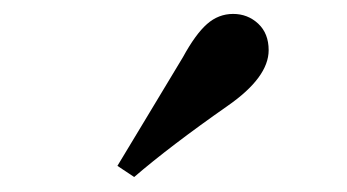

<svg xmlns="http://www.w3.org/2000/svg" viewBox="-20 -875 486 269"><path d="M144.5 -642.6Q148.4 -649.4 180.7 -702.6Q212.9 -755.9 236.3 -794.9Q253.9 -827.1 270 -841.3Q286.1 -855.5 306.6 -855.5Q327.1 -855.5 341.8 -841.8Q356.4 -828.1 356.4 -804.7Q356.4 -766.6 298.8 -726.6Q217.8 -669.9 168 -627Z"/></svg>

Font: GenYoMin TW TTF Bold
Style: Regular
Weight: 700
Version: Version 1.300